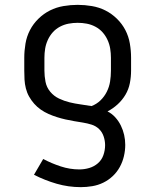

<svg xmlns="http://www.w3.org/2000/svg" viewBox="-20 -548 640 791"><path d="M313 223Q262 223 213.5 209Q165 195 120 172L158 107Q192 125 230 137.5Q268 150 307 150Q328 150 348 144Q368 138 383.5 124.5Q399 111 406 91Q413 71 413 50Q413 32 407 14Q401 -4 388 -16.5Q375 -29 357.5 -34.5Q340 -40 321.5 -43Q303 -46 285 -49Q267 -52 249.5 -56Q232 -60 214.5 -65.5Q197 -71 180 -78.5Q163 -86 148 -96.5Q133 -107 121 -120.5Q109 -134 100 -150Q91 -166 86.5 -184Q82 -202 81 -220Q80 -238 80 -257V-310Q80 -339 85 -368.5Q90 -398 103.5 -424Q117 -450 138.5 -471Q160 -492 186 -505Q212 -518 241.5 -523Q271 -528 300 -528Q329 -528 358.5 -523Q388 -518 414 -505Q440 -492 461.5 -471Q483 -450 496.5 -424Q510 -398 515 -368.5Q520 -339 520 -310V-257Q520 -231 515 -205.5Q510 -180 497 -158Q484 -136 465 -118.5Q446 -101 423 -89Q441 -80 455 -64.5Q469 -49 478 -30.5Q487 -12 491.5 8Q496 28 496 49Q496 72 490.5 95.5Q485 119 473.5 140Q462 161 444.5 177.5Q427 194 405.5 204.5Q384 215 360 219Q336 223 313 223ZM357 -111Q378 -119 394 -134.5Q410 -150 420 -170Q430 -190 433.5 -212Q437 -234 437 -257V-310Q437 -329 434 -347.5Q431 -366 423 -383.5Q415 -401 402.5 -415Q390 -429 373 -438Q356 -447 337.5 -450.5Q319 -454 300 -454Q281 -454 262.5 -450.5Q244 -447 227 -438Q210 -429 197.5 -415Q185 -401 177 -383.5Q169 -366 166 -347.5Q163 -329 163 -310V-257Q163 -234 167.5 -211Q172 -188 187 -170Q202 -152 223 -142Q244 -132 266.5 -126.5Q289 -121 311.5 -118Q334 -115 357 -111Z"/></svg>

Font: Zed Sans Extended
Style: Regular
Weight: 400
Width: 7
Designer: Belleve Invis
Foundry: Belleve Invis
Version: Version 1.0.0; ttfautohint (v1.8.4)